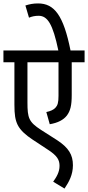

<svg xmlns="http://www.w3.org/2000/svg" viewBox="-20 -916 513 1119"><path d="M473 -553V-622H391C350 -826 297 -896 202 -896C174 -896 153 -892 128 -884L149 -813C166 -820 183 -824 205 -824C257 -824 288 -776 320 -622H0V-553H64V-306C64 -247 69 -217 83 -188C99 -156 130 -129 169 -103L257 -45C315 -8 327 17 327 51C327 86 310 115 290 143L356 183C382 144 405 103 405 47C405 -14 380 -55 313 -99L219 -159C148 -205 140 -228 140 -319V-553H321V-358C321 -318 316 -302 303 -288C292 -276 274 -268 250 -263L270 -192C317 -200 350 -217 370 -243C390 -270 398 -301 398 -362V-553Z"/></svg>

Font: Noto Sans Condensed
Style: Italic
Weight: 400
Width: 3
Italic angle: -12°
Designer: Monotype Design Team
Foundry: Monotype Imaging Inc.
Version: Version 2.013